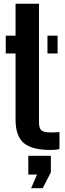

<svg xmlns="http://www.w3.org/2000/svg" viewBox="-20 -790 347 1023"><path d="M10.7 -505.1V-600H62.9V-770H187.7V-138.2Q187.7 -108.5 199.6 -96.4Q211.5 -84.3 250.4 -84.3Q262.6 -84.3 273.2 -84.9Q283.7 -85.5 296.9 -86V4.1Q286.7 6.8 274.8 8Q262.9 9.1 250 9.1Q148.9 9.1 105.9 -28.5Q62.9 -66.1 62.9 -152V-505.1ZM232.9 -505.1V-600H286.9V-505.1ZM145.9 212.6 177.1 140H130.8V40H251V128.4L207.4 212.6Z"/></svg>

Font: Big Shoulders Stencil Display SC Thin
Style: Regular
Weight: 100
Designer: Patric King
Foundry: XO Type Co
Version: Version 2.001